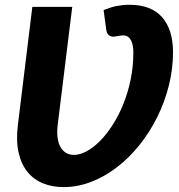

<svg xmlns="http://www.w3.org/2000/svg" viewBox="-20 -756 731 784"><path d="M403 -715Q416.5 -720 429 -724.2Q441.5 -728.5 454.2 -731Q467 -733.5 480.2 -735Q493.5 -736.5 509 -736.5Q597 -736.5 641.8 -685.8Q686.5 -635 686.5 -543Q686.5 -474.5 669.5 -406.8Q652.5 -339 622 -277.8Q591.5 -216.5 549.8 -164.2Q508 -112 458.5 -73.8Q409 -35.5 353.2 -13.8Q297.5 8 240 8Q194 8 156 -7.2Q118 -22.5 92.5 -53.8Q67 -85 56 -132.8Q45 -180.5 53 -245.5L112 -728H275L215.5 -245.5Q212 -214.5 215.5 -191.5Q219 -168.5 228.2 -153.5Q237.5 -138.5 251.2 -131Q265 -123.5 281.5 -123.5Q306.5 -123.5 334.2 -138.5Q362 -153.5 389 -181Q416 -208.5 440.5 -246.8Q465 -285 483.8 -331.5Q502.5 -378 513.5 -431.2Q524.5 -484.5 524.5 -542Q524.5 -555 522.5 -567.5Q520.5 -580 515.8 -589.8Q511 -599.5 503 -605.5Q495 -611.5 482.5 -611.5Q476.5 -611.5 469.2 -610.2Q462 -609 457 -608Q450 -606.5 443 -606.2Q436 -606 430 -608.8Q424 -611.5 419.8 -617.2Q415.5 -623 414 -633.5L403 -715Z"/></svg>

Font: Lato Black
Style: Italic
Weight: 900
Italic angle: -7°
Designer: Lukasz Dziedzic
Foundry: tyPoland Lukasz Dziedzic
Version: Version 2.007; 2014-02-27